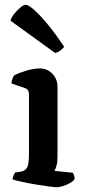

<svg xmlns="http://www.w3.org/2000/svg" viewBox="-20 -788 357 808"><path d="M219 0Q210 0 184.5 -3.5Q159 -7 128.5 -12Q98 -17 71.5 -23Q45 -29 33 -33Q33 -40 36.5 -48.5Q40 -57 43 -62L70 -66Q86 -69 94 -83Q102 -97 102 -146V-391Q102 -411 86 -417L28 -437Q31 -461 41 -472Q59 -481 90.5 -490.5Q122 -500 147 -500Q179 -500 200.5 -477.5Q222 -455 222 -423V-126Q222 -105 217.5 -90Q213 -75 209 -69L287 -61Q289 -57 291.5 -50Q294 -43 294 -34Q289 -26 275 -18Q261 -10 245.5 -5Q230 0 219 0ZM212 -565 24 -701Q29 -717 41.5 -732Q54 -747 67 -757.5Q80 -768 89 -768Q99 -768 124 -746Q149 -724 182 -684Q215 -644 250 -591Q246 -585 235.5 -576.5Q225 -568 212 -565Z"/></svg>

Font: Texturina SemiBold
Style: Regular
Weight: 600
Designer: Guillermo Torres Carreño
Foundry: Omnibus-Type
Version: Version 1.002; ttfautohint (v1.8.3)